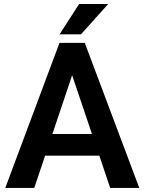

<svg xmlns="http://www.w3.org/2000/svg" viewBox="-20 -921 707 941"><path d="M520 0 466.8 -158.2H201.2L147.9 0H5.9L271.5 -710.9H395.5L662.6 0ZM236.8 -264.2H430.7L333.5 -552.2ZM272 -752.9 367.7 -901.4H510.3L377 -752.9Z"/></svg>

Font: Vazirmatn RD SemiBold
Style: Regular
Weight: 600
Designer: Saber Rastikerdar
Foundry: Saber Rastikerdar
Version: Version 32.102